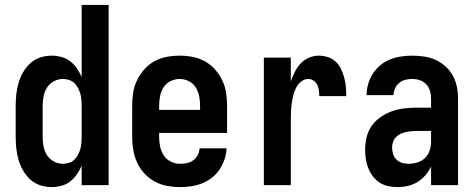

<svg xmlns="http://www.w3.org/2000/svg" viewBox="-20 -755 1940 783"><path d="M191 8Q167 8 144 0.5Q121 -7 103.5 -23Q86 -39 74 -60Q62 -81 55.5 -103.5Q49 -126 46.5 -149.5Q44 -173 44 -197V-323Q44 -347 46.5 -370.5Q49 -394 55.5 -416.5Q62 -439 74 -460Q86 -481 103.5 -497Q121 -513 144 -520.5Q167 -528 191 -528Q211 -528 231 -522.5Q251 -517 266.5 -505Q282 -493 293.5 -476Q305 -459 313 -441V-735H423V0H313V-79Q305 -61 293.5 -44Q282 -27 266.5 -15Q251 -3 231 2.5Q211 8 191 8ZM237 -87Q249 -87 261.5 -91Q274 -95 283 -103.5Q292 -112 298 -123.5Q304 -135 307.5 -147Q311 -159 312 -172Q313 -185 313 -197V-323Q313 -335 312 -348Q311 -361 307.5 -373Q304 -385 298 -396.5Q292 -408 283 -416.5Q274 -425 261.5 -429Q249 -433 237 -433Q217 -433 199.5 -423.5Q182 -414 171.5 -397.5Q161 -381 157.5 -361.5Q154 -342 154 -323V-197Q154 -178 157.5 -158.5Q161 -139 171.5 -122.5Q182 -106 199.5 -96.5Q217 -87 237 -87Z M714 8Q688 8 661 3Q634 -2 610.5 -15Q587 -28 568.5 -48Q550 -68 539 -92.5Q528 -117 523.5 -143.5Q519 -170 519 -197V-323Q519 -350 523 -376.5Q527 -403 538.5 -427Q550 -451 568 -471.5Q586 -492 609.5 -505Q633 -518 659.5 -523Q686 -528 713 -528Q739 -528 765.5 -523Q792 -518 815.5 -505Q839 -492 857 -471.5Q875 -451 886.5 -427Q898 -403 902 -376.5Q906 -350 906 -323V-213H629V-197Q629 -177 633 -157.5Q637 -138 647.5 -121.5Q658 -105 676.5 -96Q695 -87 714 -87Q729 -87 743 -90Q757 -93 768.5 -101.5Q780 -110 786.5 -123Q793 -136 794 -150H904Q903 -127 895.5 -105Q888 -83 875.5 -64Q863 -45 844.5 -30.5Q826 -16 804.5 -7.5Q783 1 760.5 4.5Q738 8 714 8ZM796 -307V-323Q796 -342 792.5 -361.5Q789 -381 778.5 -398Q768 -415 750 -424Q732 -433 713 -433Q693 -433 675 -424Q657 -415 646.5 -398Q636 -381 632.5 -361.5Q629 -342 629 -323V-307Z M1056 0V-520H1166V-423Q1173 -443 1182.5 -462Q1192 -481 1206 -496Q1220 -511 1239.5 -519.5Q1259 -528 1280 -528Q1299 -528 1317.5 -522Q1336 -516 1349.5 -503Q1363 -490 1371 -473Q1379 -456 1384 -437.5Q1389 -419 1390.5 -400Q1392 -381 1392 -363H1282Q1282 -374 1280.5 -386Q1279 -398 1274 -408.5Q1269 -419 1259 -426Q1249 -433 1238 -433Q1222 -433 1209 -423Q1196 -413 1188.5 -399Q1181 -385 1177 -369.5Q1173 -354 1170.5 -338.5Q1168 -323 1167 -307Q1166 -291 1166 -276V0Z M1601 8Q1582 8 1563 4Q1544 0 1528 -10.5Q1512 -21 1500.5 -36Q1489 -51 1482 -69Q1475 -87 1472 -106Q1469 -125 1469 -144Q1469 -169 1475 -195Q1481 -221 1496 -242Q1511 -263 1533 -278Q1555 -293 1579 -301.5Q1603 -310 1629 -313Q1655 -316 1681 -316H1738V-354Q1738 -369 1733.5 -384.5Q1729 -400 1718 -411.5Q1707 -423 1692 -428Q1677 -433 1661 -433Q1647 -433 1633 -429.5Q1619 -426 1608 -417Q1597 -408 1591 -394.5Q1585 -381 1585 -367H1475Q1475 -390 1481.5 -412.5Q1488 -435 1500.5 -454.5Q1513 -474 1531 -489Q1549 -504 1570.5 -512.5Q1592 -521 1615 -524.5Q1638 -528 1661 -528Q1685 -528 1709.5 -524.5Q1734 -521 1756 -511Q1778 -501 1796.5 -484.5Q1815 -468 1826.5 -447Q1838 -426 1843 -402Q1848 -378 1848 -354V0H1738V-76Q1729 -57 1715 -40.5Q1701 -24 1683 -13Q1665 -2 1644 3Q1623 8 1601 8ZM1646 -87Q1664 -87 1682 -92.5Q1700 -98 1713 -110.5Q1726 -123 1732 -141Q1738 -159 1738 -177V-221H1681Q1670 -221 1658.5 -220Q1647 -219 1635.5 -216.5Q1624 -214 1613.5 -209Q1603 -204 1595 -196Q1587 -188 1583 -176.5Q1579 -165 1579 -154Q1579 -140 1583 -127Q1587 -114 1596.5 -104.5Q1606 -95 1619 -91Q1632 -87 1646 -87Z"/></svg>

Font: Iosevka QP
Style: Bold
Weight: 700
Designer: Belleve Invis
Foundry: Belleve Invis
Version: Version 20.0.0; ttfautohint (v1.8.4)